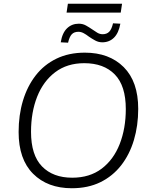

<svg xmlns="http://www.w3.org/2000/svg" viewBox="-20 -993 799 1021"><path d="M362 8Q233 8 156 -69Q79 -146 79 -291Q79 -381 102 -457.5Q125 -534 169.5 -591.5Q214 -649 280 -681Q346 -713 431 -713Q561 -713 638 -636Q715 -559 715 -414Q715 -325 692 -248Q669 -171 624 -113.5Q579 -56 513.5 -24Q448 8 362 8ZM364 -48Q457 -48 520.5 -96Q584 -144 616.5 -227Q649 -310 649 -413Q649 -537 590.5 -597Q532 -657 428 -657Q337 -657 273.5 -609Q210 -561 177.5 -478.5Q145 -396 145 -292Q145 -168 203.5 -108Q262 -48 364 -48ZM334 -926 341 -973H629L622 -926ZM524 -768Q504 -768 486.5 -777.5Q469 -787 453 -798Q439 -809 425 -816.5Q411 -824 397 -824Q374 -824 361.5 -810.5Q349 -797 342 -766L303 -768Q311 -818 336.5 -842.5Q362 -867 399 -867Q420 -867 437 -857.5Q454 -848 470 -837Q484 -827 497.5 -819Q511 -811 526 -811Q548 -811 561 -824.5Q574 -838 581 -869L620 -867Q611 -817 586 -792.5Q561 -768 524 -768Z"/></svg>

Font: Nunito Sans Light
Style: Italic
Weight: 300
Italic angle: -9°
Designer: Vernon Adams
Foundry: Vernon Adams
Version: Version 3.006; ttfautohint (v1.8.3)